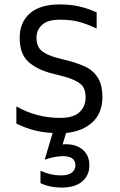

<svg xmlns="http://www.w3.org/2000/svg" viewBox="-20 -585 541 868"><path d="M279 16 263 68Q267 67 275 67Q327 67 355.5 93Q384 119 384 162Q384 208 351.5 235.5Q319 263 258 263Q205 263 163 243V187Q209 208 255 208Q289 208 305 195Q321 182 321 163Q321 121 265 121Q228 121 182 137L218 16Q173 14 134.5 4Q96 -6 54 -26V-104Q145 -52 252 -52Q312 -52 339.5 -78Q367 -104 367 -145Q367 -186 344.5 -205Q322 -224 273 -238L215 -253Q148 -270 108.5 -305.5Q69 -341 69 -414Q69 -484 115 -524.5Q161 -565 250 -565Q299 -565 338 -556Q377 -547 417 -529V-456Q377 -475 340 -485.5Q303 -496 252 -496Q195 -496 170 -472.5Q145 -449 145 -415Q145 -375 168 -355.5Q191 -336 236 -324L294 -309Q342 -296 373.5 -279.5Q405 -263 424 -231Q443 -199 443 -146Q443 -75 398.5 -33Q354 9 279 16Z"/></svg>

Font: Biryani Light
Style: Regular
Weight: 300
Designer: Dan Reynolds and Mathieu Réguer
Foundry: Dan Reynolds and Mathieu Réguer
Version: Version 1.004; ttfautohint (v1.1) -l 5 -r 5 -G 72 -x 0 -D la